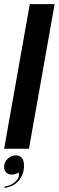

<svg xmlns="http://www.w3.org/2000/svg" viewBox="-44 -719 284 928"><path d="M100 -699H220L96 0H-24ZM47 115Q28 125 13 125Q-4 125 -14 115Q-24 105 -24 88Q-24 65 -7 48.5Q10 32 33 32Q72 32 72 83Q72 124 46.5 154Q21 184 -22 189L-23 183Q11 178 31.5 158Q52 138 47 115Z"/></svg>

Font: Moniqa Black Ita Display
Style: Italic
Weight: 900
Italic angle: -10°
Designer: Rajesh Rajput
Foundry: Rajesh Rajput
Version: Version 1.000